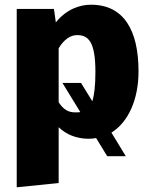

<svg xmlns="http://www.w3.org/2000/svg" viewBox="-20 -571 632 815"><path d="M568 -268C568 -442 506 -551 366 -551C319 -551 262 -532 217 -476L209 -533H51V224L229 206V-31C261 0 305 18 356 18C367 18 378 17 388 15L435 92H514L453 -8C525 -53 568 -149 568 -268ZM299 -94C270 -94 249 -106 229 -137V-366C251 -403 279 -422 307 -422C354 -422 385 -396 385 -266C385 -206 380 -167 372 -141L324 -219H245L321 -95C314 -94 307 -94 299 -94Z"/></svg>

Font: Fira Sans ExtraBold
Style: Regular
Weight: 800
Designer: bBox Type GmbH & Carrois Corporate GbR & Edenspiekermann AG
Foundry: bBox Type GmbH & Carrois Corporate GbR & Edenspiekermann AG
Version: Version 4.300;PS 004.300;hotconv 1.0.88;makeotf.lib2.5.64775